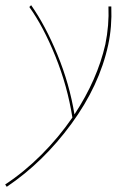

<svg xmlns="http://www.w3.org/2000/svg" viewBox="-72 -431 509 740"><path d="M345 -258Q311 -101 203 46.5Q95 194 -46 289L-52 280Q21 232 87.5 165.5Q154 99 207 22Q188 -99 141.5 -214Q95 -329 41 -404L48 -411Q103 -333 149.5 -220Q196 -107 215 10Q303 -124 334 -260Q349 -334 346 -406H357Q360 -327 345 -258Z"/></svg>

Font: Ysabeau Infant Hairline
Style: Italic
Weight: 100
Italic angle: -12°
Designer: Christian Thalmann (Catharsis Fonts)
Version: Version 0.003